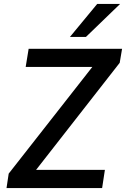

<svg xmlns="http://www.w3.org/2000/svg" viewBox="-20 -952 638 972"><path d="M13 0 24 -73 481 -656 486 -613H110L125 -705H598L586 -634L129 -49L123 -92H511L497 0ZM334 -765 472 -932H588L415 -765Z"/></svg>

Font: Nunito Sans 7pt SemiCondensed SemiBold
Style: Italic
Weight: 600
Width: 4
Italic angle: -9°
Designer: Vernon Adams
Foundry: Vernon Adams
Version: Version 3.101;gftools[0.9.27]